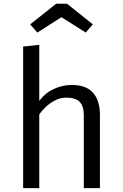

<svg xmlns="http://www.w3.org/2000/svg" viewBox="-20 -980 640 1000"><path d="M184.5 -746.5V-454.5Q215.5 -496 260.8 -516.8Q306 -537.5 352.5 -537.5Q429.5 -537.5 465 -496.5Q500.5 -455.5 500.5 -382.5V0H416.5V-380.5Q416.5 -428 394.5 -449.8Q372.5 -471.5 325.5 -471.5Q295.5 -471.5 268.5 -458Q241.5 -444.5 220 -424.5Q198.5 -404.5 184.5 -383.5V0H100.5V-737.5ZM329 -960.5 463.5 -853 426.5 -810.5 300 -890.5 174.5 -810.5 137 -853 272.5 -960.5Z"/></svg>

Font: Fast_Mono
Style: Regular
Weight: 400
Monospace: yes
Designer: Carrois Corporate, Edenspiekermann AG, Nikita Prokopov
Foundry: Carrois Corporate, Edenspiekermann AG, Nikita Prokopov
Version: Version 5.002